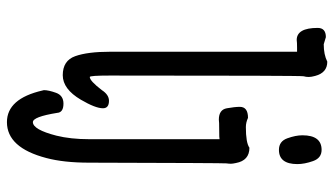

<svg xmlns="http://www.w3.org/2000/svg" viewBox="-220 -540 941 540"><g transform="rotate(90 250.0 -269.5)"><path d="M191 24Q150 24 137.5 -11Q125 -46 125 -110V-635H113Q99 -635 92 -634Q58 -634 58 -693Q58 -716 84 -716L104 -710Q133 -710 153 -720Q184 -720 193 -686Q196 -675 196 -668Q196 -660 194 -653.5Q192 -647 192 -108Q192 -52 196 -52Q207 -52 233 -86Q246 -106 263 -106Q284 -106 284 -89Q284 -68 260 -27Q230 24 191 24ZM323 181Q257 181 234 81L233 77Q233 64 240.5 43Q248 22 271 22Q296 22 297 40Q308 108 323 108Q344 108 361 42Q371 2 371 -51V-417Q369 -416 345 -416Q321 -416 316 -415Q288 -415 284 -437.5Q280 -460 280 -474Q280 -497 311 -497Q324 -491 337 -491Q381 -491 395 -501Q431 -501 438 -463Q440 -454 440 -449Q440 -443 439 -436.5Q438 -430 437 -50Q437 21 424 70Q395 181 323 181ZM401 -584Q377 -584 368.5 -607.5Q360 -631 360 -650Q360 -704 401 -704Q424 -704 432.5 -680Q441 -656 441 -636Q441 -584 401 -584Z"/></g></svg>

Font: LXGW WenKai Mono Medium
Style: Regular
Weight: 500
Monospace: yes
Designer: LXGW / Fontworks Inc.
Foundry: LXGW / Fontworks Inc.
Version: Version 1.520; June 14, 2025